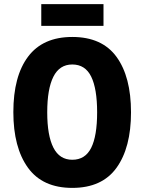

<svg xmlns="http://www.w3.org/2000/svg" viewBox="-20 -905 703 935"><path d="M618 -358Q618 -186 547.5 -88Q477 10 332 10Q187 10 116 -88.5Q45 -187 45 -359Q45 -534 117 -629.5Q189 -725 332 -725Q477 -725 547.5 -628Q618 -531 618 -358ZM210 -358Q210 -245 240 -186Q270 -127 332 -127Q395 -127 424 -185Q453 -243 453 -358Q453 -473 424 -532Q395 -591 332 -591Q270 -591 240 -531.5Q210 -472 210 -358ZM484 -885V-779H181V-885Z"/></svg>

Font: Noto Sans Devanagari Condensed ExtraBold
Style: Regular
Weight: 800
Width: 3
Designer: Jelle Bosma - Monotype Design Team
Foundry: Monotype Imaging Inc.
Version: Version 2.004; ttfautohint (v1.8.4.7-5d5b)